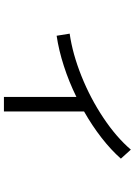

<svg xmlns="http://www.w3.org/2000/svg" viewBox="126 -771 686 978"><g transform="rotate(90 469.0 -282.0)"><path d="M742.2 -605.5 788.1 -554.7Q743.7 -504.4 681.9 -456.3Q620.1 -408.2 547.9 -367.2V41H473.6V-328.1Q396 -290 315.9 -264.2Q235.8 -238.3 162.1 -227.5L151.4 -293.9Q254.4 -308.6 367.7 -354Q481 -399.4 580.1 -465.6Q679.2 -531.7 742.2 -605.5Z"/></g></svg>

Font: Pretendard
Style: Regular
Weight: 400
Designer: Base glyphs from Inter by Rasmus Andersson; Hangeul glyphs from Noto Sans CJK(Source Han Sans) by Jang Soo-young and Kan
Foundry: Kil Hyung-jin
Version: Version 1.309